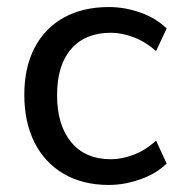

<svg xmlns="http://www.w3.org/2000/svg" viewBox="-20 -516 516 545"><path d="M289 9Q215 9 161 -22.5Q107 -54 78 -111.5Q49 -169 49 -247Q49 -324 78 -380Q107 -436 161 -466Q215 -496 289 -496Q335 -496 379.5 -480Q424 -464 453 -435L423 -371Q394 -397 360 -410Q326 -423 295 -423Q222 -423 182 -377Q142 -331 142 -246Q142 -161 182 -112.5Q222 -64 295 -64Q326 -64 360 -77Q394 -90 423 -117L453 -52Q424 -23 378.5 -7Q333 9 289 9Z"/></svg>

Font: Nunito Sans 12pt Medium
Style: Regular
Weight: 500
Designer: Vernon Adams
Foundry: Vernon Adams
Version: Version 3.101;gftools[0.9.27]